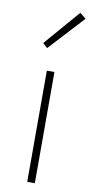

<svg xmlns="http://www.w3.org/2000/svg" viewBox="-93 -858 430 896"><g transform="rotate(10 122.5 -410.0)"><path d="M105 0V-527H141V0ZM88 -631 66 -651 212 -820 241 -797Z"/></g></svg>

Font: Noto Sans KR Thin Thin
Style: Regular
Weight: 250
Version: Version 2.004-H2;hotconv 1.0.118;makeotfexe 2.5.65603